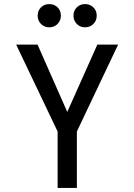

<svg xmlns="http://www.w3.org/2000/svg" viewBox="-20 -918 656 938"><path d="M261.5 0V-275.5L59 -700H163.5L327 -329.5H290L455.5 -700H557L355.5 -275.5V0ZM220.5 -784.5Q196.5 -784.5 180.2 -801Q164 -817.5 164 -841.5Q164 -866 180.2 -882Q196.5 -898 220.5 -898Q245 -898 261.2 -882Q277.5 -866 277.5 -841.5Q277.5 -817.5 261.2 -801Q245 -784.5 220.5 -784.5ZM395.5 -784.5Q371.5 -784.5 355.2 -801Q339 -817.5 339 -841.5Q339 -866 355.2 -882Q371.5 -898 395.5 -898Q420 -898 436.2 -882Q452.5 -866 452.5 -841.5Q452.5 -817.5 436.2 -801Q420 -784.5 395.5 -784.5Z"/></svg>

Font: Overpass Mono Medium
Style: Regular
Weight: 500
Monospace: yes
Designer: Delve Withrington, Dave Bailey
Foundry: Delve Fonts LLC
Version: Version 4.000